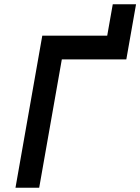

<svg xmlns="http://www.w3.org/2000/svg" viewBox="-20 -879 657 899"><path d="M178 -712H482L508 -859H617L571.5 -601H269.5L163.5 0H52.5Z"/></svg>

Font: JuliaMono BoldItalic
Style: Regular
Weight: 700
Italic angle: -9°
Monospace: yes
Designer: cormullion
Foundry: corm
Version: Version 0.049; ttfautohint (v1.8.4)